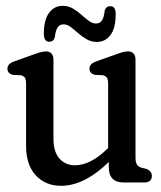

<svg xmlns="http://www.w3.org/2000/svg" viewBox="-20 -613 541 645"><path d="M345.4 -51V-84L343.2 -88.3V-331.3Q343.2 -346 339.1 -352Q335.1 -358.1 325.4 -360.3L298.1 -361.5Q288.5 -364.7 284.5 -369.7Q280.6 -374.7 280.6 -382.1Q280.6 -390.3 285.8 -396.3Q291 -402.3 304.4 -407.1L368.7 -430.1Q385.2 -436.1 394.2 -438.2Q403.1 -440.3 410.5 -440.3Q422.4 -440.3 428.8 -432.9Q435.2 -425.4 435.2 -412.9V-84.4Q435.2 -68 440.1 -60.3Q444.9 -52.6 455.2 -49.6L473.1 -45.4Q481.5 -41.4 485.8 -35.8Q490.1 -30.1 490.1 -21.6Q490.1 -11.3 483.7 -5.7Q477.2 0 465.1 0H395.7Q370.2 0 357.8 -13.1Q345.4 -26.2 345.4 -51ZM67.6 -123V-331.3Q67.6 -346 63.5 -352Q59.5 -358.1 49.8 -360.3L22.5 -361.5Q12.9 -364.7 8.9 -369.7Q5 -374.7 5 -382.1Q5 -390.3 10.2 -396.3Q15.4 -402.3 28.8 -407.1L93.1 -430.1Q109.6 -436.1 118.6 -438.2Q127.5 -440.3 134.9 -440.3Q146.8 -440.3 153.2 -432.9Q159.6 -425.4 159.6 -412.9V-146.7Q159.6 -103.1 179.7 -80.4Q199.8 -57.7 232.1 -57.7Q255.9 -57.7 282.4 -70.3Q308.8 -82.8 338.1 -110.7L354.8 -126.6L376.9 -100L356.7 -79.8Q310 -32.5 267.9 -10.6Q225.8 11.2 185.3 11.2Q132.7 11.2 100.1 -24Q67.6 -59.2 67.6 -123ZM305.7 -472.1Q286.8 -472.1 271.2 -481.1Q255.6 -490 242.5 -501.7Q229.3 -513.3 217.4 -522.3Q205.4 -531.2 193.6 -531.2Q180.8 -531.2 173.8 -521.1Q166.8 -511 164.5 -489.8Q160.9 -472.8 145.4 -472.8Q127.3 -472.8 127.3 -499.3Q127.3 -546.2 144.8 -569.8Q162.3 -593.4 190.1 -593.4Q209.3 -593.4 224.8 -584.5Q240.2 -575.5 253.2 -563.7Q266.2 -551.9 278.3 -543Q290.3 -534 302.5 -534Q315.7 -534 322.6 -544.5Q329.4 -555 331.3 -575.4Q335.1 -592.2 350.4 -592.2Q368.7 -592.2 368.7 -565.8Q368.7 -518.5 351.1 -495.3Q333.5 -472.1 305.7 -472.1Z"/></svg>

Font: Fraunces 144pt S100 Black
Style: Regular
Weight: 900
Version: Version 1.000